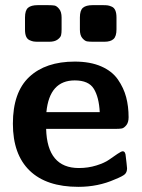

<svg xmlns="http://www.w3.org/2000/svg" viewBox="-20 -714 551 745"><path d="M30 -234Q30 -356 93.5 -415.5Q157 -475 270 -475Q330 -475 372.5 -456.5Q415 -438 437.5 -405.5Q460 -373 469.5 -337Q479 -301 479 -259Q479 -239 470 -228Q461 -217 452.5 -215.5Q444 -214 431 -214H159Q163 -62 286 -62Q322 -62 354 -72Q386 -82 403.5 -94.5Q421 -107 436 -117Q451 -127 456 -127Q467 -127 468 -107Q469 -97 471 -81.5Q473 -66 473 -61Q473 -46 464.5 -38Q456 -30 426 -18Q361 11 284 11Q160 11 95 -52Q30 -115 30 -234ZM77 -599V-646Q77 -674 89 -684Q101 -694 126 -694H167Q183 -694 191.5 -692.5Q200 -691 209.5 -679.5Q219 -668 219 -646V-600Q219 -586 217 -577.5Q215 -569 203.5 -560.5Q192 -552 171 -552H128Q117 -552 110.5 -553Q104 -554 95 -558Q86 -562 81.5 -572Q77 -582 77 -599ZM160 -279H367Q364 -337 344 -369.5Q324 -402 270 -402Q172 -402 160 -279ZM290 -599V-646Q290 -674 302 -684Q314 -694 339 -694H381Q392 -694 398.5 -693Q405 -692 414 -688Q423 -684 427.5 -673.5Q432 -663 432 -646V-600Q432 -573 420.5 -562.5Q409 -552 385 -552H342Q326 -552 317.5 -553.5Q309 -555 299.5 -566Q290 -577 290 -599Z"/></svg>

Font: CMU Sans Serif
Style: Bold
Weight: 700
Version: Version 0.7.0